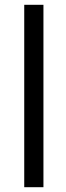

<svg xmlns="http://www.w3.org/2000/svg" viewBox="-20 -760 275 800"><path d="M81 -700V-740H161V-700V-20V20H81V-20Z"/></svg>

Font: Nordica Plus
Style: NordicaClassicLight
Weight: 300
Version: Version 1.01